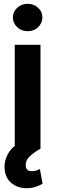

<svg xmlns="http://www.w3.org/2000/svg" viewBox="-20 -785 306 1015"><path d="M43 185Q4 155 4 96Q4 70 14 46Q26 12 58 -14V-548H194V1Q157 22 138 41Q116 60 116 87Q116 120 147 120Q160 120 170 117L191 109L205 187Q183 198 170 202Q148 210 121 210Q76 210 43 185ZM71 -641Q48 -664 48 -692Q48 -723 71 -744Q94 -765 126 -765Q159 -765 181 -744Q204 -724 204 -692Q204 -663 181 -641Q159 -620 126 -620Q94 -620 71 -641Z"/></svg>

Font: Sinter Bold
Style: Regular
Weight: 700
Foundry: Adobe & rsms
Version: Version 1.000